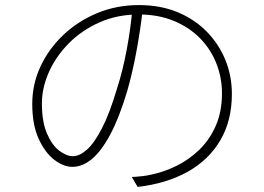

<svg xmlns="http://www.w3.org/2000/svg" viewBox="-20 -718 1040 756"><path d="M542 -681Q533 -602 517.5 -517.5Q502 -433 481 -360Q450 -256 415 -190Q380 -124 342.5 -92.5Q305 -61 265 -61Q230 -61 193.5 -89Q157 -117 132 -172Q107 -227 107 -309Q107 -387 139.5 -456.5Q172 -526 229.5 -580.5Q287 -635 363 -666.5Q439 -698 527 -698Q611 -698 678 -670.5Q745 -643 793 -594.5Q841 -546 867 -483Q893 -420 893 -348Q893 -243 847.5 -165.5Q802 -88 718.5 -41.5Q635 5 522 18L499 -21Q519 -22 541 -24.5Q563 -27 578 -31Q626 -41 675 -65Q724 -89 764.5 -128Q805 -167 829.5 -222.5Q854 -278 854 -351Q854 -412 832 -468Q810 -524 768 -567Q726 -610 665 -635.5Q604 -661 526 -661Q442 -661 372 -630Q302 -599 251 -547.5Q200 -496 172.5 -434Q145 -372 145 -311Q145 -238 165 -192Q185 -146 213.5 -124.5Q242 -103 267 -103Q293 -103 322 -128.5Q351 -154 381.5 -213Q412 -272 441 -370Q464 -442 479 -522.5Q494 -603 501 -680Z"/></svg>

Font: Noto Sans JP Thin ExtraLight
Style: Regular
Weight: 250
Version: Version 2.004-H2;hotconv 1.0.118;makeotfexe 2.5.65603